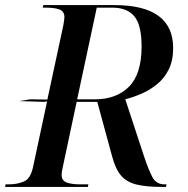

<svg xmlns="http://www.w3.org/2000/svg" viewBox="-41 -734 737 754"><path d="M-21 0 -19 -10H-6Q26 -10 52.5 -21Q79 -32 89 -79L144 -336L132 -334L34 -337L78 -344L145 -343L208 -636Q209 -644 210.5 -652.5Q212 -661 212 -666Q212 -690 192 -697Q172 -704 140 -704H127L129 -714H408Q639 -714 639 -545Q639 -496 621.5 -461Q604 -426 575.5 -403Q547 -380 514.5 -366Q482 -352 451 -344L524 -122Q543 -65 558 -37.5Q573 -10 605 -10H613L611 0H594Q533 0 494.5 -9.5Q456 -19 434 -45Q412 -71 399 -121L341 -334H260L206 -80Q201 -59 201 -48Q201 -24 221.5 -17Q242 -10 273 -10H306L304 0ZM332 -344Q416 -344 465.5 -393.5Q515 -443 515 -551Q515 -636 486.5 -670Q458 -704 400 -704H339L262 -344Z"/></svg>

Font: Noto Serif Display Medium
Style: Italic
Weight: 500
Italic angle: -12°
Designer: Monotype Design Team
Foundry: Monotype Imaging Inc.
Version: Version 2.009